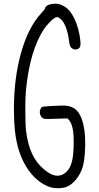

<svg xmlns="http://www.w3.org/2000/svg" viewBox="-20 -819 537 1037"><path d="M265 -798C247 -796 232 -790 228 -783C225 -780 223 -775 223 -773C223 -770 214 -760 204 -749C104.5 -643 55.2 -439.3 55.2 -232.7C55.2 -217.2 55.4 -201.6 56 -186C59 -83 74 -12 106 53C141 125 199 179 259 194C267.9 196.4 279.5 197.6 291.4 197.6C308.7 197.6 326.7 195.2 338 191C376 176 410 135 426 85C434 61 438 24 440 -26C440.2 -32.4 440.3 -38.6 440.3 -44.7C440.3 -148.3 416.4 -217.2 373 -238C357.1 -245.6 344.1 -248.9 316.5 -248.9C304.1 -248.9 288.8 -248.2 269 -247C238 -246 210 -243 208 -242C205 -241 201 -235 198 -229C195.9 -223.8 194.9 -218.3 194.9 -212.9C194.9 -197.6 203 -183.2 217 -178C220.4 -176.9 229.2 -176.4 240.3 -176.4C268.2 -176.4 311.1 -179 324 -179H345L353 -170C370 -150 378 -113 378 -56C378 39 367 82 338 110C323.3 123.4 307.6 130.1 290.8 130.1C268.7 130.1 244.6 118.7 218 96C163 50 134 -12 121 -110C118.3 -130.9 116.7 -179.8 116.7 -228C116.7 -267.5 117.7 -306.5 120 -329C133 -471 167 -587 219 -664C232 -683 259 -712 275 -722C279.9 -725.3 283.8 -727 287.8 -727C293.6 -727 299.5 -723.3 309 -715C330 -696 346 -653 353 -598C356 -572 360 -563 372 -556C381 -550 390 -550 401 -555C410.7 -559.2 414.9 -566.4 414.9 -582.9C414.9 -593.5 413.1 -608 410 -628C397 -699 368 -758 333 -781C313.8 -793 297.2 -799.2 279.1 -799.2C274.5 -799.2 269.8 -798.8 265 -798Z"/></svg>

Font: DIARIO_DE_ANDY
Style: Regular
Weight: 400
Version: Version 001.000